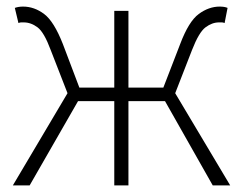

<svg xmlns="http://www.w3.org/2000/svg" viewBox="-20 -563 737 583"><path d="M19 0 185 -280 134 -411Q114 -465 94 -480Q74 -495 52 -495Q47 -495 44 -495Q41 -495 36 -493L25 -539Q36 -543 50 -543Q84 -543 114 -520.5Q144 -498 171 -429L221 -297H327V-530H370V-297H476L527 -429Q553 -498 583.5 -520.5Q614 -543 647 -543Q662 -543 671 -539L662 -493Q657 -495 654 -495Q651 -495 645 -495Q624 -495 604 -480Q584 -465 563 -411L512 -280L679 0H626L481 -256H370V0H327V-256H217L70 0Z"/></svg>

Font: Noto Sans JP ExtraLight
Style: Regular
Weight: 250
Designer: Ryoko NISHIZUKA  (kana, bopomofo & ideographs); Paul D. Hunt (Latin, Greek & Cyrillic); Sandoll Communications , Soo-you
Foundry: Adobe
Version: Version 2.004-H2;hotconv 1.0.118;makeotfexe 2.5.65603